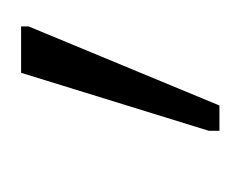

<svg xmlns="http://www.w3.org/2000/svg" viewBox="-43 -761 228 182"><g transform="rotate(-90 71.0 -670.0)"><path d="M38 -576H62L137 -757V-764H93L38 -586Z"/></g></svg>

Font: Noto Sans Condensed ExtraLight
Style: Regular
Weight: 200
Width: 3
Designer: Monotype Design Team
Foundry: Monotype Imaging Inc.
Version: Version 2.013